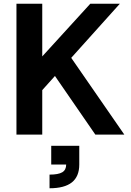

<svg xmlns="http://www.w3.org/2000/svg" viewBox="-20 -720 701 1027"><path d="M79 -279 463 -700H621L171 -199ZM68 -700H206V0H68ZM215 -399 333 -451 645 0H490ZM334 160H404Q404 224 364.5 255.5Q325 287 245 287V214Q292 214 313 201.5Q334 189 334 160ZM254 60H404V160H254Z"/></svg>

Font: Uncut Sans Variable
Style: Regular
Weight: 400
Designer: Kasper Nordkvist
Foundry: UNCUT.wtf
Version: Version 1.304;Glyphs 3.2 (3246)